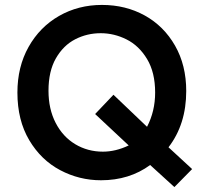

<svg xmlns="http://www.w3.org/2000/svg" viewBox="-20 -716 818 772"><path d="M657.5 -123.8Q728.8 -216.2 728.8 -350Q728.8 -453.8 683.8 -532.5Q638.8 -611.2 561.9 -653.8Q485 -696.2 390 -696.2Q295 -696.2 217.5 -651.9Q140 -607.5 95 -527.5Q50 -447.5 50 -343.8Q50 -232.5 97.5 -152.5Q145 -72.5 221.9 -31.9Q298.8 8.8 386.2 8.8Q500 8.8 583.8 -52.5L681.2 36.2L752.5 -36.2ZM603.8 -343.8Q603.8 -268.8 571.2 -206.2L436.2 -335L362.5 -257.5L497.5 -131.2Q445 -106.2 393.8 -106.2Q332.5 -106.2 282.5 -136.2Q232.5 -166.2 203.8 -221.9Q175 -277.5 175 -351.2Q175 -430 205 -481.9Q235 -533.8 282.5 -558.1Q330 -582.5 385 -582.5Q438.8 -582.5 488.8 -557.5Q538.8 -532.5 571.2 -478.8Q603.8 -425 603.8 -343.8Z"/></svg>

Font: Cambay
Style: Bold
Weight: 700
Designer: Pooja Saxena
Foundry: Pooja Saxena
Version: Version 1.096;PS 001.096;hotconv 1.0.70;makeotf.lib2.5.58329